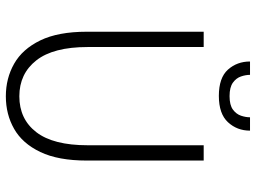

<svg xmlns="http://www.w3.org/2000/svg" viewBox="-134 -772 918 690"><g transform="rotate(90 325.0 -427.0)"><path d="M326 11Q261.5 11 209 -18.8Q156.5 -48.5 125.2 -112.8Q94 -177 94 -280V-700H149V-283Q149 -159.5 197 -98.5Q245 -37.5 326 -37.5Q408 -37.5 455 -98.5Q502 -159.5 502 -283V-700H557V-280Q557 -177 526.2 -112.8Q495.5 -48.5 443.2 -18.8Q391 11 326 11ZM324.5 -754.5Q259.5 -754.5 230.2 -787.2Q201 -820 201 -866.5H249Q249 -851 254.8 -834Q260.5 -817 277 -805Q293.5 -793 325.5 -793Q357.5 -793 373.8 -805Q390 -817 395.8 -834Q401.5 -851 401.5 -866.5H449.5Q449.5 -820 419.2 -787.2Q389 -754.5 324.5 -754.5Z"/></g></svg>

Font: Trispace ExtraLight
Style: Regular
Weight: 200
Designer: Tyler Finck
Foundry: Etcetera Type Company
Version: Version 1.210; ttfautohint (v1.8.3)